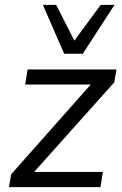

<svg xmlns="http://www.w3.org/2000/svg" viewBox="-20 -773 503 793"><path d="M17 0 26 -53 355 -424H84L94 -486H461L452 -433L121 -63H405L395 0ZM245 -551 157 -753H212L287 -605L396 -753H453L322 -551Z"/></svg>

Font: Nunito Sans
Style: Italic
Weight: 400
Italic angle: -9°
Designer: Vernon Adams
Foundry: Vernon Adams
Version: Version 3.006; ttfautohint (v1.8.3)